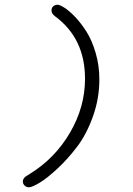

<svg xmlns="http://www.w3.org/2000/svg" viewBox="-20 -714 565 817"><path d="M77.1 58.1Q77.1 51.3 81.1 45.7Q85 40 88.4 37.6Q91.8 35.2 98.9 31Q106 26.9 106.9 25.9Q213.9 -40 277.8 -149.4Q341.8 -258.8 341.8 -378.9Q341.8 -550.8 213.9 -645Q198.7 -656.2 199.2 -669.9Q199.2 -681.2 207 -687.5Q214.8 -693.8 225.1 -693.8Q233.9 -693.8 253.9 -681.4Q273.9 -668.9 299.6 -642.1Q325.2 -615.2 348.1 -579.1Q371.1 -543 387 -489Q402.8 -435.1 402.8 -376Q402.8 -294.9 375.5 -218.5Q348.1 -142.1 308.1 -89.6Q268.1 -37.1 224.6 3.4Q181.2 43.9 148.7 63.5Q116.2 83 103 83Q91.8 83 84.5 75.4Q77.1 67.9 77.1 58.1Z"/></svg>

Font: CMU Typewriter Text
Style: LightOblique
Weight: 200
Italic angle: -9.46001°
Version: Version 0.7.0